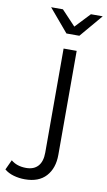

<svg xmlns="http://www.w3.org/2000/svg" viewBox="-191 -779 572 1026"><g transform="rotate(10 95.0 -266.0)"><path d="M21 199Q-11 199 -40.5 190.5Q-70 182 -90 165L-65 111Q-33 138 17 138Q59 138 81.5 113Q104 88 104 39V-525H175V39Q175 112 135.5 155.5Q96 199 21 199ZM105 -607 0 -731H64L164 -625H116L216 -731H280L175 -607Z"/></g></svg>

Font: Montserrat Thin
Style: Regular
Weight: 400
Version: Version 9.000